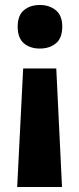

<svg xmlns="http://www.w3.org/2000/svg" viewBox="-20 -575 319 771"><path d="M230 -468Q230 -422 204.5 -401Q179 -380 140 -380Q101 -380 76 -401Q51 -422 51 -468Q51 -513 76 -534Q101 -555 140 -555Q178 -555 204 -534Q230 -513 230 -468ZM73 -300H206L229 176H49Z"/></svg>

Font: Noto Sans Arabic SemCond ExtBd
Style: Regular
Weight: 800
Width: 4
Designer: Monotype Design Team, Nadine Chahine, Nizar Qandah and Khaled Hosny
Foundry: Monotype Imaging Inc.
Version: Version 2.012; ttfautohint (v1.8.4.7-5d5b)